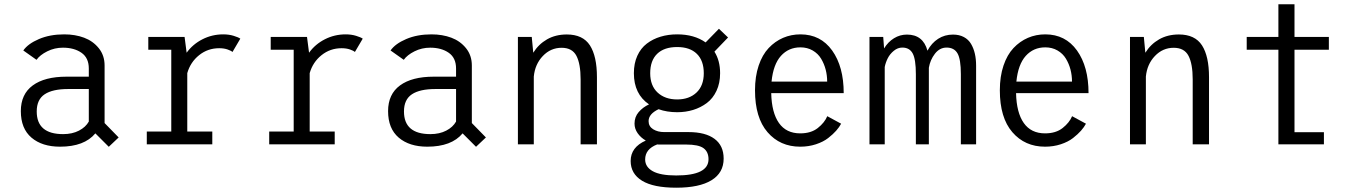

<svg xmlns="http://www.w3.org/2000/svg" viewBox="-20 -672 6310 894"><path d="M486.5 11.5 424 -51Q372.5 11 259.5 11Q176 11 126.5 -31.2Q77 -73.5 77 -154.5Q77 -233.5 132.5 -274.2Q188 -315 289.5 -315H393.5V-353Q393.5 -402.5 359.5 -426.2Q325.5 -450 273 -450Q234 -450 200 -433Q166 -416 150 -393.5L88.5 -437Q110.5 -468.5 161.5 -490.2Q212.5 -512 279 -512Q330 -512 371.5 -496.5Q413 -481 440 -447.5Q467 -414 467 -367V-99L532.5 -32ZM274 -47.5Q316.5 -47.5 347.8 -63.8Q379 -80 393.5 -106V-257.5H297Q225 -257.5 188 -233Q151 -208.5 151 -153Q151 -47.5 274 -47.5Z M852 -59.5H968.5V0H663.5V-59.5H777.5V-440.5H670.5V-500H839.5L849 -426.5Q877.5 -466 922.5 -489Q967.5 -512 1019.5 -512Q1046 -512 1068 -505.2Q1090 -498.5 1099 -492L1062.5 -430Q1056 -436 1039.2 -441.8Q1022.5 -447.5 1000.5 -447.5Q947.5 -447.5 907 -415Q866.5 -382.5 852 -331.5Z M1422 -59.5H1538.5V0H1233.5V-59.5H1347.5V-440.5H1240.5V-500H1409.5L1419 -426.5Q1447.5 -466 1492.5 -489Q1537.5 -512 1589.5 -512Q1616 -512 1638 -505.2Q1660 -498.5 1669 -492L1632.5 -430Q1626 -436 1609.2 -441.8Q1592.5 -447.5 1570.5 -447.5Q1517.5 -447.5 1477 -415Q1436.5 -382.5 1422 -331.5Z M2196.5 11.5 2134 -51Q2082.5 11 1969.5 11Q1886 11 1836.5 -31.2Q1787 -73.5 1787 -154.5Q1787 -233.5 1842.5 -274.2Q1898 -315 1999.5 -315H2103.5V-353Q2103.5 -402.5 2069.5 -426.2Q2035.5 -450 1983 -450Q1944 -450 1910 -433Q1876 -416 1860 -393.5L1798.5 -437Q1820.5 -468.5 1871.5 -490.2Q1922.5 -512 1989 -512Q2040 -512 2081.5 -496.5Q2123 -481 2150 -447.5Q2177 -414 2177 -367V-99L2242.5 -32ZM1984 -47.5Q2026.5 -47.5 2057.8 -63.8Q2089 -80 2103.5 -106V-257.5H2007Q1935 -257.5 1898 -233Q1861 -208.5 1861 -153Q1861 -47.5 1984 -47.5Z M2391.5 0V-500H2456L2463 -426.5Q2487.5 -466 2527.2 -488.8Q2567 -511.5 2619 -511.5Q2694 -511.5 2726.8 -460.8Q2759.5 -410 2759.5 -312.5V0H2683.5V-302.5Q2683.5 -374.5 2664 -412Q2644.5 -449.5 2595 -449.5Q2544 -449.5 2507.5 -411.2Q2471 -373 2465.5 -315.5V0Z M3133 -149.5Q3085.5 -149.5 3046.5 -163.5Q3000 -141.5 3000 -108Q3000 -83.5 3021.2 -70.2Q3042.5 -57 3072.5 -57H3186Q3264.5 -57 3307 -25.5Q3349.5 6 3349.5 66.5Q3349.5 132.5 3293 167.2Q3236.5 202 3128.5 202Q3022.5 202 2969.5 169.5Q2916.5 137 2916.5 77.5Q2916.5 13.5 2987 -17.5Q2963.5 -31 2949 -51.8Q2934.5 -72.5 2934.5 -96.5Q2934.5 -127.5 2953.8 -150Q2973 -172.5 3002 -186Q2931.5 -234 2931.5 -331Q2931.5 -377 2947.5 -412.2Q2963.5 -447.5 2991.8 -469Q3020 -490.5 3055.8 -501.2Q3091.5 -512 3133 -512Q3212.5 -512 3265.5 -474.5L3327.5 -538L3370 -497.5L3306.5 -431.5Q3333 -390 3333 -331Q3333 -285 3316.2 -249.2Q3299.5 -213.5 3271 -192.2Q3242.5 -171 3207.5 -160.2Q3172.5 -149.5 3133 -149.5ZM3133 -209Q3189 -209 3223 -241Q3257 -273 3257 -331Q3257 -389.5 3224.8 -421.2Q3192.5 -453 3133 -453Q3072.5 -453 3040 -421.5Q3007.5 -390 3007.5 -331Q3007.5 -273 3042 -241Q3076.5 -209 3133 -209ZM2984 70.5Q2984 105.5 3019.5 125.2Q3055 145 3128.5 145Q3279 145 3279 69.5Q3279 35 3255.8 18Q3232.5 1 3174.5 1H3047Q3042.5 1 3040 0.5Q2984 22 2984 70.5Z M3896.5 -96Q3888 -80 3873.5 -63.5Q3859 -47 3836.2 -29.2Q3813.5 -11.5 3779.2 -0.2Q3745 11 3706 11Q3612 11 3553.8 -56.5Q3495.5 -124 3495.5 -251.5Q3495.5 -316 3512.5 -366.5Q3529.5 -417 3559 -448.2Q3588.5 -479.5 3626.2 -495.8Q3664 -512 3707 -512Q3801 -512 3854.8 -436.8Q3908.5 -361.5 3908.5 -238.5H3571Q3573 -147.5 3607 -99.2Q3641 -51 3706 -51Q3756.5 -51 3788 -76Q3819.5 -101 3832 -131ZM3707 -451.5Q3652 -451.5 3616.2 -411.8Q3580.5 -372 3572.5 -292H3831.5Q3831.5 -321 3824.5 -348Q3817.5 -375 3803.2 -398.8Q3789 -422.5 3764 -437Q3739 -451.5 3707 -451.5Z M4028.5 0V-500H4092.5L4096.5 -446.5Q4115 -477 4142.8 -494Q4170.5 -511 4203 -511Q4278 -511 4298.5 -436Q4317.5 -471.5 4348 -491.2Q4378.5 -511 4417.5 -511Q4446.5 -511 4468 -499.5Q4489.5 -488 4501.5 -467.5Q4513.5 -447 4519.2 -422Q4525 -397 4525 -366V0H4454V-326.5Q4454 -396 4438.5 -423.2Q4423 -450.5 4387.5 -450.5Q4355.5 -450.5 4333.2 -421.8Q4311 -393 4305 -356.5V0H4244.5V-326.5Q4244.5 -395.5 4229.8 -423Q4215 -450.5 4181.5 -450.5Q4160 -450.5 4141.8 -435.5Q4123.5 -420.5 4113.5 -400.5Q4103.5 -380.5 4099.5 -360V0Z M5036.5 -96Q5028 -80 5013.5 -63.5Q4999 -47 4976.2 -29.2Q4953.5 -11.5 4919.2 -0.2Q4885 11 4846 11Q4752 11 4693.8 -56.5Q4635.5 -124 4635.5 -251.5Q4635.5 -316 4652.5 -366.5Q4669.5 -417 4699 -448.2Q4728.5 -479.5 4766.2 -495.8Q4804 -512 4847 -512Q4941 -512 4994.8 -436.8Q5048.5 -361.5 5048.5 -238.5H4711Q4713 -147.5 4747 -99.2Q4781 -51 4846 -51Q4896.5 -51 4928 -76Q4959.5 -101 4972 -131ZM4847 -451.5Q4792 -451.5 4756.2 -411.8Q4720.5 -372 4712.5 -292H4971.5Q4971.5 -321 4964.5 -348Q4957.5 -375 4943.2 -398.8Q4929 -422.5 4904 -437Q4879 -451.5 4847 -451.5Z M5241.5 0V-500H5306L5313 -426.5Q5337.5 -466 5377.2 -488.8Q5417 -511.5 5469 -511.5Q5544 -511.5 5576.8 -460.8Q5609.5 -410 5609.5 -312.5V0H5533.5V-302.5Q5533.5 -374.5 5514 -412Q5494.5 -449.5 5445 -449.5Q5394 -449.5 5357.5 -411.2Q5321 -373 5315.5 -315.5V0Z M6007.5 -56.5H6144.5V0H5932.5V-440.5H5785V-500H5932.5V-652H6007.5V-500H6167.5V-440.5H6007.5Z"/></svg>

Font: League Mono Narrow Light
Style: Regular
Weight: 300
Width: 3
Designer: Tyler Finck
Foundry: The League of Moveable Type / Tyler Finck
Version: Version 2.210